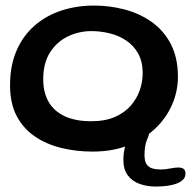

<svg xmlns="http://www.w3.org/2000/svg" viewBox="-20 -524 710 697"><path d="M315.7 26.3Q257.2 26.3 203.5 13.3Q149.8 0.4 107.7 -27.9Q65.5 -56.2 41 -102.1Q16.5 -148 16.5 -214Q16.5 -286.5 40.3 -340.8Q64.1 -395.1 106 -431.4Q147.9 -467.7 203.2 -485.8Q258.6 -503.8 321.5 -503.8Q378.6 -503.8 433 -489.4Q487.3 -475.1 530.9 -444.1Q574.5 -413.2 600.2 -363.9Q625.9 -314.6 625.9 -244.9Q625.9 -192.7 604.7 -144.1Q583.6 -95.4 543.3 -57.2Q503 -18.9 445.7 3.7Q388.4 26.3 315.7 26.3ZM311.1 -83.9Q361.9 -83.9 397.5 -99.6Q433.1 -115.3 455.2 -141.1Q477.4 -166.9 487.7 -197.5Q498 -228.1 498 -258.1Q498 -300 481.8 -329.2Q465.7 -358.4 438.8 -376.5Q411.9 -394.6 378.9 -402.8Q345.9 -411.1 311.6 -411.1Q266.6 -411.1 226.6 -391.9Q186.6 -372.7 161.7 -333.9Q136.9 -295.1 136.9 -235.9Q136.9 -187.9 156.8 -153.8Q176.7 -119.7 215.5 -101.8Q254.3 -83.9 311.1 -83.9ZM545.3 153.2Q514.1 153.2 487.2 143.7Q460.2 134.1 444 112.7Q427.8 91.2 427.8 55.4Q427.8 31.9 434.9 4.7Q442.1 -22.5 453.3 -44.6Q462.9 -62.1 472.4 -71Q481.8 -80 497.7 -80Q512.4 -80 518.2 -73.4Q523.9 -66.8 523.9 -57.3Q523.9 -39.2 514.2 -18Q504.6 3.1 504.6 38.8Q504.6 60 511.6 71.5Q518.7 82.9 532.2 87.1Q545.6 91.2 564.7 91.2Q580.6 91.2 597.3 87.7Q614.1 84.1 627.7 84.1Q639.6 84.1 646.5 89.1Q653.3 94.1 653.3 106.9Q653.3 122.7 638.8 133.1Q624.2 143.6 599.8 148.4Q575.4 153.2 545.3 153.2Z"/></svg>

Font: Gluten Thin
Style: Regular
Weight: 100
Designer: Tyler Finck
Foundry: Etcetera Type Company
Version: Version 1.300